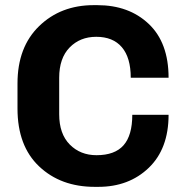

<svg xmlns="http://www.w3.org/2000/svg" viewBox="-20 -716 723 746"><path d="M358 -696Q481 -696 558 -623Q635 -550 635 -414H488Q488 -492 453.5 -532.5Q419 -573 354 -573Q291 -573 250.5 -531.5Q210 -490 210 -414V-272Q210 -196 251 -154.5Q292 -113 355 -113Q426 -113 460 -151.5Q494 -190 494 -270H635Q635 -138 558 -64Q481 10 362 10H348Q216 10 132 -69.5Q48 -149 48 -294V-392Q48 -533 132 -614.5Q216 -696 344 -696Z"/></svg>

Font: Chivo
Style: Bold
Weight: 700
Designer: Hector Gatti
Foundry: Omnibus-Type
Version: Version 1.007;PS 001.007;hotconv 1.0.88;makeotf.lib2.5.64775